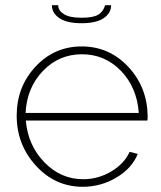

<svg xmlns="http://www.w3.org/2000/svg" viewBox="-20 -706 619 736"><path d="M293 -617Q236 -617 207.5 -636.5Q179 -656 179 -686H203Q203 -666 224.5 -652Q246 -638 293 -638Q338 -638 357 -650Q376 -662 383 -686H406Q406 -656 377.5 -636.5Q349 -617 293 -617ZM297 10Q192 10 118 -70.5Q44 -151 44 -263Q44 -373 116 -450.5Q188 -528 293 -528Q399 -528 472 -449.5Q545 -371 546 -260Q546 -249 545 -244H79Q87 -149 150 -84Q213 -19 299 -19Q356 -19 406 -48.5Q456 -78 477 -124L508 -116Q486 -61 426.5 -25.5Q367 10 297 10ZM78 -273H512Q505 -371 443.5 -434.5Q382 -498 294 -498Q206 -498 144.5 -434Q83 -370 78 -273Z"/></svg>

Font: Raleway-v4020 ExtraLight
Style: Regular
Weight: 275
Designer: Matt McInerney, Pablo Impallari, Rodrigo Fuenzalida
Foundry: Matt McInerney, Pablo Impallari, Rodrigo Fuenzalida
Version: Version 4.020;PS 004.020;hotconv 1.0.88;makeotf.lib2.5.64775